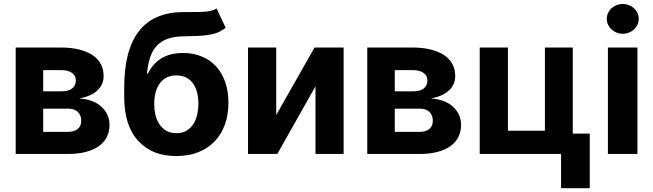

<svg xmlns="http://www.w3.org/2000/svg" viewBox="-20 -789 3347 984"><path d="M293 -545.5Q317.1 -545.5 342.5 -542.8Q367.9 -540.1 392 -533.6Q416.2 -527 437.9 -516Q459.5 -505 475.9 -488.6Q492.2 -472.3 501.6 -449.9Q511 -427.6 511 -398.1Q511 -376.1 502.5 -357.6Q494 -339.1 478 -324.6Q462 -310 438.9 -299.9Q415.8 -289.8 386.4 -284.4Q460.6 -279.1 500.7 -241.1Q541.2 -202.8 541.2 -148.8Q541.2 -114.3 527.2 -86.6Q513.1 -58.9 486.2 -39.8Q459.2 -20.6 419.6 -10.3Q380 0 328.8 0H60.4V-545.5ZM201.3 -232.2V-113.3H328.8Q361.2 -113.3 378.7 -128.2Q396.3 -143.1 396.3 -169.7Q396.3 -198.9 378.7 -215.6Q361.2 -232.2 328.8 -232.2ZM296.2 -321Q330.6 -321 349.6 -335.6Q368.6 -350.1 368.6 -376.1Q368.6 -401.6 348.5 -415.7Q328.5 -429.7 293 -429.7H201.3V-321Z M616.5 -338.4Q616.5 -437.1 635.8 -509.9Q655.2 -582.7 693.2 -630.9Q731.2 -679 787.6 -702.8Q844.1 -726.6 918.7 -727.3H962.7Q984.7 -727.3 1003.6 -727.6Q1022.4 -728 1038.4 -729.8Q1054.3 -731.5 1067.3 -735.3Q1080.3 -739 1090.2 -745.7L1136.4 -647Q1119 -632.5 1099.4 -623.9Q1079.9 -615.4 1054.9 -611Q1029.8 -606.5 997.9 -605.1Q965.9 -603.7 923.7 -603Q874.3 -602.6 840 -590.6Q805.8 -578.5 783.6 -554.7Q761.4 -530.9 749.6 -495.4Q737.9 -459.9 733.3 -412.6H738.6Q763.1 -463.1 807.5 -490.2Q851.9 -517.4 918 -517.4Q970.2 -517.4 1013 -500Q1055.8 -482.6 1086.5 -449.8Q1117.2 -416.9 1133.9 -369.5Q1150.6 -322.1 1150.6 -262.1Q1150.6 -199.9 1132.1 -149.5Q1113.6 -99.1 1079 -63.4Q1044.4 -27.7 995 -8.5Q945.7 10.7 883.9 10.7Q820.7 10.7 772.7 -8.5Q724.8 -27.7 688.2 -67.5Q616.5 -144.5 616.5 -293.7ZM770.2 -257.1Q770.2 -229.8 776.1 -202.8Q782 -175.8 795.5 -154.5Q808.9 -133.2 830.8 -119.9Q852.6 -106.5 884.6 -106.5Q916.2 -106.5 937.5 -120Q958.8 -133.5 972.1 -155Q985.4 -176.5 991.1 -203.5Q996.8 -230.5 996.8 -257.1Q996.8 -292.3 989 -319.2Q981.2 -346.2 966.6 -364.9Q952.1 -383.5 931.1 -393.1Q910.2 -402.7 883.9 -402.7Q858 -402.7 837 -393.1Q816.1 -383.5 801.3 -364.9Q786.6 -346.2 778.6 -319.2Q770.6 -292.3 770.2 -257.1Z M1395.6 -545.5V-199.6L1592 -545.5H1741.1V0H1596.9V-346.9L1401.3 0H1251.1V-545.5Z M2094.8 -545.5Q2119 -545.5 2144.4 -542.8Q2169.7 -540.1 2193.9 -533.6Q2218 -527 2239.7 -516Q2261.4 -505 2277.7 -488.6Q2294 -472.3 2303.4 -449.9Q2312.9 -427.6 2312.9 -398.1Q2312.9 -376.1 2304.3 -357.6Q2295.8 -339.1 2279.8 -324.6Q2263.8 -310 2240.8 -299.9Q2217.7 -289.8 2188.2 -284.4Q2262.4 -279.1 2302.6 -241.1Q2343 -202.8 2343 -148.8Q2343 -114.3 2329 -86.6Q2315 -58.9 2288 -39.8Q2261 -20.6 2221.4 -10.3Q2181.8 0 2130.7 0H1862.2V-545.5ZM2003.2 -232.2V-113.3H2130.7Q2163 -113.3 2180.6 -128.2Q2198.2 -143.1 2198.2 -169.7Q2198.2 -198.9 2180.6 -215.6Q2163 -232.2 2130.7 -232.2ZM2098 -321Q2132.5 -321 2151.5 -335.6Q2170.5 -350.1 2170.5 -376.1Q2170.5 -401.6 2150.4 -415.7Q2130.3 -429.7 2094.8 -429.7H2003.2V-321Z M2583.1 -545.5V-119H2772.7V-545.5H2915.5V-104.4H3002.5V175.4H2855.5V0H2438.6V-545.5Z M3095.5 0V-545.5H3246.8V0ZM3089.8 -692.5Q3089.8 -709.2 3096.6 -723.2Q3103.3 -737.2 3114.7 -747.3Q3126.1 -757.5 3140.8 -763.1Q3155.5 -768.8 3171.5 -768.8Q3187.5 -768.8 3202.4 -763.1Q3217.3 -757.5 3228.7 -747.3Q3240.1 -737.2 3246.8 -723.2Q3253.6 -709.2 3253.6 -692.5Q3253.6 -675.8 3246.8 -661.8Q3240.1 -647.7 3228.5 -637.4Q3217 -627.1 3202.2 -621.4Q3187.5 -615.8 3171.5 -615.8Q3155.5 -615.8 3140.8 -621.6Q3126.1 -627.5 3114.7 -637.6Q3103.3 -647.7 3096.6 -661.9Q3089.8 -676.1 3089.8 -692.5Z"/></svg>

Font: Inter P
Style: Bold
Weight: 700
Designer: Rasmus Andersson
Foundry: rsms
Version: Version 3.018;git-588b23468